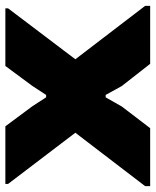

<svg xmlns="http://www.w3.org/2000/svg" viewBox="48 -628 580 716"><g transform="rotate(-90 338.0 -270.0)"><path d="M2 -19 201 -279 10 -530V-540H225L300 -439L333 -388H342L376 -440L450 -540H665V-530L475 -279L674 -19V0H458L375 -106L342 -166H333L299 -106L218 0H2Z"/></g></svg>

Font: Encode Sans Wide
Style: ExtraBold
Weight: 800
Designer: Pablo Impallari, Andres Torresi
Foundry: Pablo Impallari, Andres Torresi
Version: Version 1.000; ttfautohint (v1.00) -l 8 -r 50 -G 200 -x 14 -